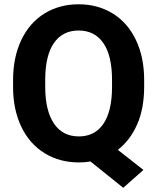

<svg xmlns="http://www.w3.org/2000/svg" viewBox="-20 -764 752 915"><path d="M667 -350.1Q667 -247.4 633.8 -171.5Q600.5 -95.7 541.6 -49.9L663.5 45.8L567.3 131L411.1 5.5Q384.4 10.1 355.7 10.1Q264.5 10.1 192.9 -33.8Q121.4 -77.6 82.1 -158.9Q42.8 -240.3 42.3 -346.1V-382.4Q42.3 -490.7 81.4 -573Q120.4 -655.4 191.7 -699.5Q263 -743.6 354.7 -743.6Q446.3 -743.6 517.6 -699.5Q588.9 -655.4 628 -573Q667 -490.7 667 -382.9ZM513.9 -383.4Q513.9 -498.7 472.5 -558.7Q431.2 -618.6 354.7 -618.6Q278.6 -618.6 237.3 -559.4Q196 -500.3 195.5 -385.9V-350.1Q195.5 -237.8 236.8 -175.8Q278.1 -113.9 355.7 -113.9Q431.7 -113.9 472.5 -173.6Q513.4 -233.2 513.9 -347.6Z"/></svg>

Font: Vazir FD
Style: Bold
Weight: 700
Foundry: DejaVu fonts team - Redesigned by Saber Rastikerdar
Version: Version 21.10;October 20, 2019;FontCreator 12.0.0.2547 64-bi